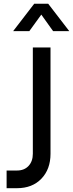

<svg xmlns="http://www.w3.org/2000/svg" viewBox="-20 -1005 392 1032"><path d="M15.5 6.5V-88.5H71.5Q110.5 -88.5 133.5 -113.2Q156.5 -138 156.5 -178.5V-750H251.5V-178.5Q251.5 -95.5 202.5 -44.5Q153.5 6.5 71.5 6.5ZM50.5 -837.5 164 -985H239L352.5 -837.5H265.5L202 -926.5L137.5 -837.5Z"/></svg>

Font: Mohave Medium
Style: Regular
Weight: 500
Designer: Gumpita Rahayu
Foundry: Tokotype
Version: Version 2.003